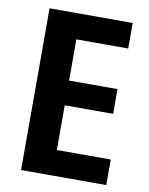

<svg xmlns="http://www.w3.org/2000/svg" viewBox="-79 -746 623 804"><g transform="rotate(10 232.0 -344.0)"><path d="M66.4 0H428.7V-108.6H199.4V-298.7H405.3V-403.9H199.4V-579.1H419.9V-687.7H66.4Z"/></g></svg>

Font: Secuela Black
Style: Regular
Weight: 900
Designer: Fernando Haro
Foundry: deFharo
Version: Version 1.704